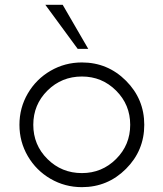

<svg xmlns="http://www.w3.org/2000/svg" viewBox="-20 -770 681 800"><path d="M347.7 -566.4H303.7L168.9 -750H241.2ZM321.3 9.8Q250.5 9.8 190.7 -24.9Q130.9 -59.6 95.9 -119.4Q61 -179.2 61 -250Q61 -320.8 95.9 -380.6Q130.9 -440.4 190.7 -475.1Q250.5 -509.8 321.3 -509.8Q428.7 -509.8 504.9 -433.6Q581.1 -357.4 581.1 -250Q581.1 -142.6 504.9 -66.4Q428.7 9.8 321.3 9.8ZM321.3 -48.8Q404.8 -48.8 463.6 -107.4Q522.5 -166 522.5 -250Q522.5 -334 463.6 -392.6Q404.8 -451.2 321.3 -451.2Q236.8 -451.2 177.7 -392.6Q118.7 -334 118.7 -250Q118.7 -166 177.7 -107.4Q236.8 -48.8 321.3 -48.8Z"/></svg>

Font: Now Alt Light
Style: Regular
Weight: 300
Designer: Alfredo Marco Pradil
Foundry: Alfredo Marco Pradil
Version: Version 1.002;PS 001.002;hotconv 1.0.88;makeotf.lib2.5.64775